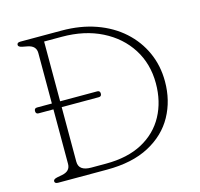

<svg xmlns="http://www.w3.org/2000/svg" viewBox="-102 -810 956 920"><g transform="rotate(-15 375.5 -350.0)"><path d="M59 -12Q59 -22 78 -26L104 -31Q145 -39 145 -75V-345.5H71.5Q57.5 -345.5 57.5 -360Q57.5 -374.5 71.5 -374.5H145V-625Q145 -661 104 -669L78 -674Q59 -678 59 -688Q59 -700 76 -700H280Q374 -700 450.5 -672.8Q527 -645.5 581.8 -596.2Q636.5 -547 666.2 -481Q696 -415 696 -337Q696 -242 654 -165.8Q612 -89.5 528 -44.8Q444 0 318.5 0H76Q59 0 59 -12ZM321 -29Q428.5 -29 502 -68.8Q575.5 -108.5 613.5 -178.8Q651.5 -249 651.5 -339.5Q651.5 -436 604 -510.8Q556.5 -585.5 471.5 -628.2Q386.5 -671 273.5 -671H186V-374.5H370Q384 -374.5 384 -360Q384 -345.5 370 -345.5H186V-75Q186 -29 247.5 -29Z"/></g></svg>

Font: Fraunces 9pt S100 Thin
Style: Regular
Weight: 100
Version: Version 1.000; ttfautohint (v1.8.3)